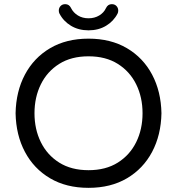

<svg xmlns="http://www.w3.org/2000/svg" viewBox="-20 -894 852 924"><path d="M406 10Q299 10 221 -36Q143 -82 100 -163Q57 -244 55 -349Q57 -454 100 -535Q143 -616 221 -662Q299 -708 406 -708Q513 -708 591 -662Q669 -616 712 -535Q755 -454 757 -349Q755 -244 712 -163Q669 -82 591 -36Q513 10 406 10ZM406 -75Q489 -75 547 -111.5Q605 -148 635.5 -210Q666 -272 666 -349Q666 -426 635.5 -488Q605 -550 547 -586.5Q489 -623 406 -623Q323 -623 265 -586.5Q207 -550 176.5 -488Q146 -426 146 -349Q146 -272 176.5 -210Q207 -148 265 -111.5Q323 -75 406 -75ZM406 -748Q358 -748 321.5 -770Q285 -792 266 -829Q263 -835 263 -843Q263 -856 271.5 -865Q280 -874 294 -874Q313 -874 322 -855Q333 -833 355 -819.5Q377 -806 406 -806Q435 -806 457.5 -819.5Q480 -833 490 -855Q499 -874 518 -874Q532 -874 540.5 -865Q549 -856 549 -843Q549 -835 546 -829Q527 -792 490.5 -770Q454 -748 406 -748Z"/></svg>

Font: Varela Round
Style: Regular
Weight: 400
Designer: Joe Prince, Avraham Cornfeld
Foundry: Joe Prince, Avraham Cornfeld
Version: Version 3.010; ttfautohint (v1.8.4.7-5d5b)